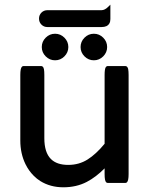

<svg xmlns="http://www.w3.org/2000/svg" viewBox="-20 -776 635 812"><path d="M65.9 -181.6V-459Q65.9 -487.3 72.8 -493.7Q75.2 -496.6 79.1 -496.6H154.3Q158.2 -496.6 160.6 -494.1Q163.1 -491.7 164.1 -489Q165 -486.3 166 -482.4Q167.5 -474.1 167.5 -459V-191.4Q167.5 -131.3 195.3 -103.5Q220.2 -78.6 268.6 -78.6Q314 -78.6 350.1 -101.3Q386.2 -124 422.4 -168V-459Q422.4 -483.9 427.2 -491.7Q430.2 -496.6 435.5 -496.6H510.7Q514.6 -496.6 517.6 -493.4Q520.5 -490.2 522 -484.4Q523.9 -474.1 523.9 -459V-40Q523.9 -11.7 517.1 -5.4Q514.6 -2.4 510.7 -2.4H435.5Q431.6 -2.4 428.7 -5.4Q422.4 -11.7 422.4 -40V-64Q386.2 -27.3 347.2 -6.8Q303.2 16.1 248 16.1Q192.9 16.1 150.4 -10.3Q135.7 -19.5 122.6 -32.7Q101.6 -53.7 87.9 -81.5Q65.9 -126.5 65.9 -181.6ZM337.4 -537.6Q320.8 -554.2 320.8 -577.1Q320.8 -600.1 337.4 -616.7Q354 -633.3 377 -633.3Q399.9 -633.3 416.5 -616.7Q433.1 -600.1 433.1 -577.1Q433.1 -554.2 416.5 -537.6Q399.9 -521 377 -521Q354 -521 337.4 -537.6ZM173.3 -537.6Q156.7 -554.2 156.7 -577.1Q156.7 -600.1 173.3 -616.7Q189.9 -633.3 212.9 -633.3Q235.8 -633.3 252.4 -616.7Q269 -600.1 269 -577.1Q269 -554.2 252.4 -537.6Q235.8 -521 212.9 -521Q189.9 -521 173.3 -537.6ZM180.7 -732.9H409.2Q423.3 -732.9 437.5 -747.1L446.8 -756.3V-695.3Q446.8 -673.8 430.2 -665.5Q421.9 -661.6 409.2 -661.6H180.7Q165.5 -661.6 155.3 -671.9Q145 -682.1 145 -697.3Q145 -712.4 155.3 -722.7Q165.5 -732.9 180.7 -732.9Z"/></svg>

Font: YuPearl-Medium
Style: Medium
Weight: 500
Designer: Max Yao
Foundry: Max-Everyday
Version: Version 1.011; ttfautohint (v1.8.3)